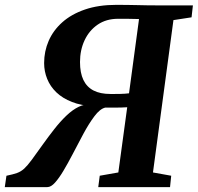

<svg xmlns="http://www.w3.org/2000/svg" viewBox="-51 -765 809 785"><path d="M-31.4 0 -24.7 -46.4Q2.2 -51.9 18.6 -57.7Q34.9 -63.6 48.2 -75.8Q61.5 -88.1 78.8 -111.6Q96 -135.1 124.8 -175.4Q146.8 -206.2 170.6 -236.6Q194.4 -267.1 219.6 -291.4Q244.9 -315.8 271 -328.5Q297.1 -341.2 323.5 -336.5L332.4 -330.9Q281.3 -333.1 243.2 -348.1Q205.1 -363 179.8 -387.1Q154.6 -411.2 142 -442.2Q129.4 -473.1 129.4 -507.2Q129.4 -555.2 148 -598Q166.6 -640.8 203.7 -673.9Q240.8 -707 296.3 -726.1Q351.8 -745.2 425.7 -745.2Q451.5 -745.2 472.4 -744.8Q493.3 -744.5 512.1 -744.1Q531 -743.7 550.5 -743.3Q570 -743 592.7 -743H737.7L732.2 -694.2L658.1 -682.8L574.4 -59.9L649 -46.5L644.2 0H350.7L356.8 -46.5L432.8 -59.9L469.1 -326.5Q458.3 -325.7 442.8 -325.3Q427.2 -325 410.6 -325Q393.9 -325 379 -325Q357.5 -319.8 334.9 -289.6Q312.2 -259.4 289.5 -217.1Q266.7 -174.7 244.4 -131.6Q226.2 -96.7 208.3 -66.7Q190.4 -36.7 174 -18.4Q157.5 0 142.3 0ZM476.5 -383.5 517.4 -687.1Q511.4 -687.2 502 -687.5Q492.7 -687.7 476.4 -688Q460.1 -688.2 432 -688.2Q383.3 -688.2 348.4 -664.3Q313.5 -640.3 294.8 -600.3Q276.1 -560.3 276.1 -511.2Q276.1 -467.2 289.9 -438.2Q303.7 -409.3 331.3 -395Q358.8 -380.8 400 -380.8Q408.7 -380.8 419 -380.8Q429.3 -380.8 439.8 -381Q450.2 -381.3 459.8 -381.9Q469.3 -382.6 476.5 -383.5Z"/></svg>

Font: Merriweather 7pt Light
Style: Italic
Weight: 300
Italic angle: -7.8°
Designer: Eben Sorkin
Foundry: Eben Sorkin
Version: Version 2.200;gftools[0.9.31]